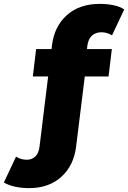

<svg xmlns="http://www.w3.org/2000/svg" viewBox="-114 -771 663 994"><path d="M36 203Q-2 203 -36 195.5Q-70 188 -94 174L-31 40Q-6 56 25 56Q51 56 69 39Q87 22 91 -15L155 -536Q167 -634 232 -692.5Q297 -751 404 -751Q439 -751 473.5 -744Q508 -737 529 -722L466 -588Q455 -595 441 -599.5Q427 -604 411 -604Q382 -604 362.5 -587Q343 -570 338 -533L334 -495L330 -416L280 -12Q268 86 203.5 144.5Q139 203 36 203ZM56 -375 73 -517H465L448 -375Z"/></svg>

Font: MOST Montserrat ExtraBold
Style: Regular
Weight: 800
Designer: Julieta Ulanovsky
Foundry: Julieta Ulanovsky
Version: Version 8.000;March 11, 2024;FontCreator 15.0.0.2926 64-bit